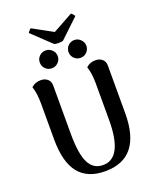

<svg xmlns="http://www.w3.org/2000/svg" viewBox="-189 -1166 1047 1287"><g transform="rotate(-20 334.5 -522.0)"><path d="M366 -905Q357 -901 334.5 -901Q312 -901 303 -905L169 -1032Q170 -1036 178 -1045.5Q186 -1055 191 -1058L335 -979L478 -1058Q484 -1055 492 -1045.5Q500 -1036 500 -1032ZM234 -757Q207 -757 188.5 -775.5Q170 -794 170 -821Q170 -847 188.5 -865.5Q207 -884 234 -884Q260 -884 279 -865.5Q298 -847 298 -821Q298 -794 279 -775.5Q260 -757 234 -757ZM439 -757Q412 -757 393.5 -775.5Q375 -794 375 -821Q375 -847 393.5 -865.5Q412 -884 439 -884Q464 -884 483 -865Q502 -846 502 -821Q502 -794 483.5 -775.5Q465 -757 439 -757ZM592 -647V-306Q592 14 335 14Q209 14 146.5 -64Q84 -142 84 -306V-560Q84 -635 67 -682Q93 -708 135 -708Q164 -708 183 -691.5Q202 -675 202 -647V-301Q202 -158 234 -94Q266 -30 335 -30Q475 -30 475 -301V-560Q475 -635 458 -682Q484 -708 525 -708Q554 -708 573 -691.5Q592 -675 592 -647Z"/></g></svg>

Font: Arima Koshi Semi Bold
Style: Regular
Weight: 600
Designer: Joana Correia and Natanael Gama
Foundry: NDISCOVER
Version: Version 1.019;PS 001.019;hotconv 1.0.88;makeotf.lib2.5.64775